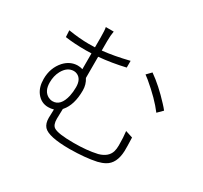

<svg xmlns="http://www.w3.org/2000/svg" viewBox="-163 -1003 1326 1256"><g transform="rotate(30 500.0 -375.0)"><path d="M163.1 -283.2Q163.1 -216.8 208 -193.4Q223.6 -185.5 240.2 -185.5Q300.8 -185.5 321.3 -274.4Q328.1 -305.7 328.1 -341.8Q328.1 -402.3 289.1 -420.9Q276.4 -426.8 263.7 -426.8Q213.9 -426.8 183.6 -371.1Q163.1 -333 163.1 -283.2ZM754.9 -257.8 809.6 -240.2Q812.5 -168.9 811.5 -138.7Q807.6 -43 747.1 -9.8Q724.6 2.9 692.4 10.7Q611.3 28.3 493.2 29.3Q333 29.3 293.9 -13.7Q273.4 -37.1 273.4 -79.1Q273.4 -105.5 275.4 -143.6Q256.8 -137.7 234.4 -137.7Q181.6 -137.7 147.5 -181.6Q117.2 -220.7 117.2 -283.2Q117.2 -367.2 168.9 -424.8Q210.9 -469.7 266.6 -470.7Q287.1 -470.7 304.7 -464.8V-584Q289.1 -583 261.7 -583Q171.9 -583 106.4 -592.8L103.5 -642.6Q188.5 -628.9 258.8 -628.9Q289.1 -628.9 304.7 -629.9V-705.1Q304.7 -758.8 299.8 -780.3H359.4Q353.5 -747.1 353.5 -705.1V-633.8Q440.4 -642.6 550.8 -669.9V-619.1Q452.1 -595.7 353.5 -586.9V-426.8Q377 -390.6 377 -345.7Q377 -236.3 327.1 -178.7Q325.2 -176.8 324.2 -175.8Q322.3 -127 322.3 -100.6Q322.3 -54.7 344.7 -40Q377 -18.6 496.1 -18.6Q596.7 -18.6 668.9 -35.2Q670.9 -36.1 672.9 -36.1Q739.3 -54.7 754.9 -105.5Q760.7 -126 760.7 -152.3Q760.7 -214.8 754.9 -257.8ZM679.7 -641.6 712.9 -675.8Q790 -622.1 872.1 -533.2Q890.6 -513.7 903.3 -497.1L866.2 -460Q810.5 -534.2 709 -619.1Q692.4 -631.8 679.7 -641.6Z"/></g></svg>

Font: Taipei Sans TC Beta Light
Style: Regular
Weight: 300
Designer: JT Foundry
Foundry: JT Foundry
Version: Version 1.000